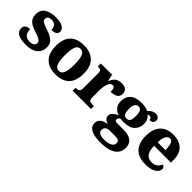

<svg xmlns="http://www.w3.org/2000/svg" viewBox="96 -1488 2628 2628"><g transform="rotate(45 1409.5 -174.5)"><path d="M237 10Q159 10 113.5 -5Q68 -20 48.5 -47Q29 -74 29 -107Q29 -135 42.5 -152Q56 -169 78 -176.5Q100 -184 126 -184Q126 -118 156.5 -87.5Q187 -57 240 -57Q289 -57 310.5 -75.5Q332 -94 332 -119Q332 -139 319.5 -153Q307 -167 280.5 -179.5Q254 -192 211 -205Q152 -224 113 -246Q74 -268 54.5 -300.5Q35 -333 35 -383Q35 -468 97 -508.5Q159 -549 261 -549Q326 -549 366 -535Q406 -521 424 -499Q442 -477 442 -453Q442 -419 417.5 -401Q393 -383 340 -383Q340 -432 313.5 -458Q287 -484 245 -484Q210 -484 189.5 -470Q169 -456 169 -430Q169 -400 194.5 -382.5Q220 -365 289 -343Q343 -326 382.5 -304.5Q422 -283 443.5 -251.5Q465 -220 465 -169Q465 -88 406.5 -39Q348 10 237 10Z M804 10Q679 10 607.5 -60Q536 -130 536 -271Q536 -411 604.5 -480.5Q673 -550 807 -550Q932 -550 1004 -480.5Q1076 -411 1076 -271Q1076 -130 1007 -60Q938 10 804 10ZM806 -57Q840 -57 860 -81.5Q880 -106 889 -153.5Q898 -201 898 -271Q898 -376 877 -429Q856 -482 805 -482Q754 -482 734 -429Q714 -376 714 -271Q714 -166 734.5 -111.5Q755 -57 806 -57Z M1134 0V-57H1139Q1162 -57 1178 -62Q1194 -67 1203 -82.5Q1212 -98 1212 -129V-411Q1212 -441 1204.5 -455.5Q1197 -470 1182 -474.5Q1167 -479 1145 -479H1142V-536H1360L1380 -442H1385Q1402 -479 1422.5 -503Q1443 -527 1471 -537.5Q1499 -548 1539 -548Q1598 -548 1623.5 -521.5Q1649 -495 1649 -454Q1649 -403 1611.5 -380Q1574 -357 1511 -357Q1511 -385 1507.5 -403.5Q1504 -422 1494.5 -432Q1485 -442 1466 -442Q1446 -442 1431.5 -427.5Q1417 -413 1407.5 -388Q1398 -363 1393 -334Q1388 -305 1388 -276V-124Q1388 -95 1396 -80.5Q1404 -66 1419 -61.5Q1434 -57 1453 -57H1487V0Z M1901 234Q1779 234 1718 200Q1657 166 1657 101Q1657 68 1674.5 43Q1692 18 1723.5 3Q1755 -12 1796 -15Q1767 -25 1741.5 -45Q1716 -65 1716 -101Q1716 -135 1742.5 -160Q1769 -185 1815 -208Q1766 -223 1733 -261.5Q1700 -300 1700 -365Q1700 -453 1754.5 -501.5Q1809 -550 1925 -550Q1964 -550 1994.5 -543.5Q2025 -537 2050 -524Q2066 -541 2082 -554.5Q2098 -568 2117.5 -575.5Q2137 -583 2163 -583Q2197 -583 2215 -565Q2233 -547 2233 -522Q2233 -497 2217 -478Q2201 -459 2160 -459Q2160 -483 2148 -493Q2136 -503 2124 -503Q2113 -503 2104.5 -500Q2096 -497 2089 -495Q2114 -475 2130 -444Q2146 -413 2146 -370Q2146 -289 2092.5 -238.5Q2039 -188 1925 -188Q1914 -188 1895 -189Q1876 -190 1868 -192Q1856 -188 1845 -174Q1834 -160 1834 -144Q1834 -128 1846.5 -121.5Q1859 -115 1880 -115H1999Q2069 -115 2114 -97Q2159 -79 2180.5 -44.5Q2202 -10 2202 40Q2202 130 2128 182Q2054 234 1901 234ZM1904 170Q1958 170 1994 159.5Q2030 149 2048.5 129Q2067 109 2067 81Q2067 57 2049.5 42.5Q2032 28 1995 28H1872Q1855 28 1836 34Q1817 40 1804 56Q1791 72 1791 101Q1791 124 1805 139.5Q1819 155 1845 162.5Q1871 170 1904 170ZM1923 -251Q1952 -251 1966.5 -266Q1981 -281 1986 -307Q1991 -333 1991 -365Q1991 -399 1986 -426.5Q1981 -454 1966 -470Q1951 -486 1922 -486Q1895 -486 1879.5 -469.5Q1864 -453 1858.5 -425.5Q1853 -398 1853 -364Q1853 -316 1867 -283.5Q1881 -251 1923 -251Z M2547 10Q2411 10 2344 -62.5Q2277 -135 2277 -266Q2277 -406 2344.5 -478Q2412 -550 2535 -550Q2649 -550 2714.5 -489Q2780 -428 2780 -309V-255H2454Q2456 -158 2490 -114Q2524 -70 2590 -70Q2641 -70 2672.5 -95Q2704 -120 2721 -158Q2737 -153 2748.5 -141Q2760 -129 2760 -110Q2760 -82 2738.5 -54Q2717 -26 2670.5 -8Q2624 10 2547 10ZM2606 -323Q2606 -398 2590 -439.5Q2574 -481 2539 -481Q2502 -481 2479.5 -440.5Q2457 -400 2456 -323Z"/></g></svg>

Font: Noto Serif Khmer ExtraBold
Style: Regular
Weight: 800
Version: Version 2.003